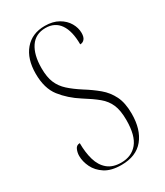

<svg xmlns="http://www.w3.org/2000/svg" viewBox="-184 -800 762 887"><g transform="rotate(-30 196.5 -357.0)"><path d="M194 10Q140 10 107.5 -11Q75 -32 60 -63Q45 -94 45 -124Q45 -141 52 -157.5Q59 -174 77 -174Q77 -124 88.5 -84.5Q100 -45 127 -22.5Q154 0 199 0Q254 0 285.5 -38Q317 -76 317 -159Q317 -210 303.5 -241.5Q290 -273 261.5 -296.5Q233 -320 188 -348Q133 -383 97 -429Q61 -475 61 -553Q61 -632 100 -678Q139 -724 207 -724Q250 -724 279.5 -707Q309 -690 324 -664Q339 -638 339 -611Q339 -589 330 -578.5Q321 -568 307 -568Q307 -639 281 -676.5Q255 -714 205 -714Q152 -714 124.5 -673.5Q97 -633 97 -562Q97 -514 110 -483.5Q123 -453 149 -429.5Q175 -406 214 -381Q254 -356 285 -330Q316 -304 334.5 -267Q353 -230 353 -172Q353 -88 313 -39Q273 10 194 10Z"/></g></svg>

Font: Noto Serif Display ExtraCondensed ExtraLight
Style: Regular
Weight: 200
Width: 2
Designer: Monotype Design Team
Foundry: Monotype Imaging Inc.
Version: Version 2.009